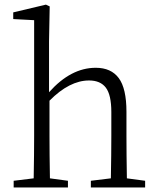

<svg xmlns="http://www.w3.org/2000/svg" viewBox="-20 -823 692 843"><path d="M537.1 -40 617.2 -29.3V0H378.9V-29.3L466.8 -40Q468.8 -149.4 468.8 -226.6V-331.1Q468.8 -406.2 444.8 -438Q420.9 -469.7 371.1 -469.7Q285.2 -469.7 197.3 -380.9V-226.6Q197.3 -149.4 199.2 -40L278.3 -29.3V0H40V-29.3L127.9 -40Q129.9 -149.4 129.9 -226.6V-734.4L38.1 -739.3V-768.6L181.6 -802.7L198.2 -794.9L195.3 -640.6V-418Q291 -525.4 400.4 -525.4Q467.8 -525.4 501.5 -480Q535.2 -434.6 535.2 -332V-226.6Q535.2 -149.4 537.1 -40Z"/></svg>

Font: GenYoMin TW TTF Light
Style: Regular
Weight: 300
Version: Version 1.300